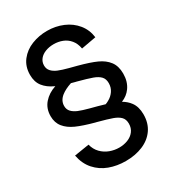

<svg xmlns="http://www.w3.org/2000/svg" viewBox="-194 -766 919 1021"><g transform="rotate(-30 265.0 -255.0)"><path d="M275.5 149.5Q221.5 149.5 175.5 132.5Q129.5 115.5 97.5 79.5Q65.5 43.5 55 -11L146 -25.5Q154 6.5 175 28Q196 49.5 223.8 59.8Q251.5 70 280.5 70Q309.5 70 334 60.2Q358.5 50.5 373.2 31.2Q388 12 388 -15.5Q388 -41.5 373.5 -56.5Q359 -71.5 331.5 -81.5Q304 -91.5 244 -107.5L235.5 -109.5Q169 -127.5 130 -145Q91 -162.5 69 -189.8Q47 -217 47 -257Q47 -304 75 -336Q103 -368 147 -382.5Q148 -382.5 149 -383Q146.5 -384 144.5 -385Q106 -402.5 84 -430.5Q62 -458.5 62 -502Q62 -553 90 -589Q118 -625 162.5 -642.5Q207 -660 256.5 -660Q308.5 -660 353.5 -641Q398.5 -622 427.8 -586Q457 -550 463 -502L372 -485.5Q366 -519 348.2 -540.2Q330.5 -561.5 305.5 -571.2Q280.5 -581 252 -581Q224.5 -581 201.5 -572.2Q178.5 -563.5 165 -546.8Q151.5 -530 151.5 -508Q151.5 -487 164.5 -472.8Q177.5 -458.5 199.8 -449.2Q222 -440 260 -430Q295.5 -421 306 -418Q373.5 -400 412.2 -382.5Q451 -365 473 -336Q495 -307 495 -261Q495 -211.5 470.5 -177.5Q449.5 -148 414 -134Q441 -118.5 458 -95.5Q480 -66 480 -19Q480 34.5 453.5 72.5Q427 110.5 380.5 130Q334 149.5 275.5 149.5ZM247.5 -189.5Q249 -189 291 -178Q313 -172 332.5 -166Q342.5 -169.5 352 -175Q374.5 -187 388.8 -207.8Q403 -228.5 403 -255.5Q403 -281.5 388.5 -296.5Q374 -311.5 346.5 -321.5Q319 -331.5 259 -347.5L250.5 -349.5Q239 -352.5 228.5 -355.5Q189 -342.5 165 -323.5Q136.5 -300.5 136.5 -268Q136.5 -246.5 149.8 -232.5Q163 -218.5 185.5 -209.2Q208 -200 247.5 -189.5Z"/></g></svg>

Font: Vela Sans Med
Style: Regular
Weight: 500
Designer: Principal design: Mikhail Sharanda - project Manrope.
Design modification: Ravid Balaliev
Foundry: Mikhail Sharanda
Version: Version 1.001